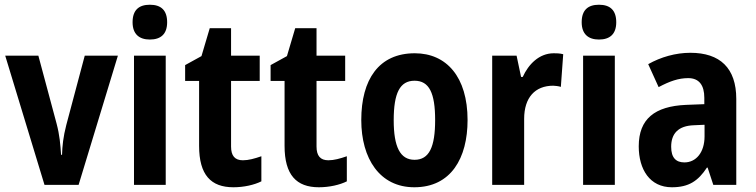

<svg xmlns="http://www.w3.org/2000/svg" viewBox="-20 -781 3193 811"><path d="M168 0H312L478 -546H338L260 -253C247 -203 243 -163 242 -127H238C235 -171 232 -210 219 -259L142 -546H2Z M613 -761C566 -761 540 -738 540 -687C540 -637 568 -614 613 -614C659 -614 686 -637 686 -687C686 -737 661 -761 613 -761ZM680 -546H546V0H680Z M1006 -104C972 -104 956 -123 956 -162V-439H1077V-546H956V-662H866L831 -544L762 -506V-439H821V-165C821 -42 871 10 966 10C1010 10 1054 0 1084 -15V-121C1055 -111 1030 -104 1006 -104Z M1367 -104C1333 -104 1317 -123 1317 -162V-439H1438V-546H1317V-662H1227L1192 -544L1123 -506V-439H1182V-165C1182 -42 1232 10 1327 10C1371 10 1415 0 1445 -15V-121C1416 -111 1391 -104 1367 -104Z M1955 -274C1955 -456 1866 -556 1732 -556C1580 -556 1506 -445 1506 -274C1506 -111 1584 10 1730 10C1885 10 1955 -113 1955 -274ZM1643 -273C1643 -388 1669 -440 1731 -440C1793 -440 1818 -388 1818 -274C1818 -160 1793 -106 1731 -106C1670 -106 1643 -161 1643 -273Z M2319 -556C2257 -556 2212 -509 2188 -456H2181L2162 -546H2059V0H2194V-279C2194 -369 2240 -419 2317 -419C2323 -419 2341 -417 2349 -414L2359 -552C2344 -556 2329 -556 2319 -556Z M2510 -761C2463 -761 2437 -738 2437 -687C2437 -637 2465 -614 2510 -614C2556 -614 2583 -637 2583 -687C2583 -737 2558 -761 2510 -761ZM2577 -546H2443V0H2577Z M2896 -558C2834 -558 2771 -540 2718 -510L2762 -413C2809 -438 2846 -451 2887 -451C2933 -451 2955 -421 2955 -368V-341L2877 -338C2746 -332 2678 -279 2678 -163C2678 -65 2725 10 2818 10C2890 10 2929 -17 2966 -73H2969L2993 0H3090V-363C3090 -494 3021 -558 2896 -558ZM2912 -252 2956 -254V-205C2956 -137 2920 -95 2871 -95C2836 -95 2815 -114 2815 -161C2815 -216 2844 -250 2912 -252Z"/></svg>

Font: Noto Sans Gujarati UI Condensed
Style: Bold
Weight: 700
Width: 3
Designer: Jelle Bosma - Monotype Design Team, Universal Thirst
Foundry: Monotype Imaging Inc.
Version: Version 2.106